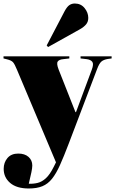

<svg xmlns="http://www.w3.org/2000/svg" viewBox="-30 -844 656 1094"><path d="M134 230Q65 230 28 198.5Q-9 167 -9 118Q-9 82 12.5 56.5Q34 31 74 31Q111 31 132.5 50Q154 69 154 99Q154 113 149 137Q144 161 134 203Q161 204 185 198Q209 192 231.5 171.5Q254 151 276 107L289 81L67 -446Q54 -478 44.5 -489Q35 -500 10 -506L-10 -511V-523H365V-511L331 -507Q307 -505 299 -493.5Q291 -482 304 -448L400 -205H403L493 -447Q505 -479 496 -491.5Q487 -504 464 -507L429 -511V-523H606V-511L584 -508Q560 -504 547.5 -493Q535 -482 523 -450L361 -24Q334 47 312 96Q290 145 266.5 174.5Q243 204 211.5 217Q180 230 134 230ZM244 -576 236 -585 338 -780Q352 -806 365.5 -815Q379 -824 396 -824Q431 -824 452 -798Q473 -772 473 -742Q473 -720 460.5 -705Q448 -690 425 -677Z"/></svg>

Font: Literata 72pt Black
Style: Regular
Weight: 900
Designer: Latin by Veronika Burian and Jose Scaglione. Greek by Irene Vlachou. Cyrillic by Vera Evstafieva.
Foundry: TypeTogether
Version: Version 3.002